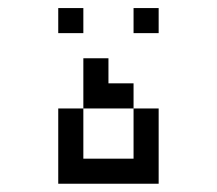

<svg xmlns="http://www.w3.org/2000/svg" viewBox="-20 -645 540 478"><path d="M187.5 -562.5V-625H125V-562.5ZM375 -562.5V-625H312.5V-562.5ZM125 -375V-187.5H375V-375H312.5Q312.5 -375 312.5 -250H187.5Q187.5 -250 187.5 -375ZM187.5 -375H312.5V-437.5H250V-500H187.5Q187.5 -500 187.5 -375Z"/></svg>

Font: Unifont
Style: Regular
Weight: 500
Version: Version 15.1.04